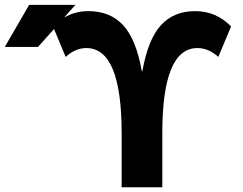

<svg xmlns="http://www.w3.org/2000/svg" viewBox="-24 -787 1021 807"><path d="M-3.9 -589.8 98.6 -766.6H293L245.1 -712.9Q291 -740.2 347.7 -740.2Q438.5 -740.2 493.2 -681.6Q547.9 -623 572.3 -487.3H574.2Q598.6 -623 652.8 -681.6Q707 -740.2 795.9 -740.2Q884.8 -740.2 947.3 -675.8L893.6 -547.9Q852.5 -585 805.7 -585Q658.2 -585 658.2 -226.6V0H487.3V-226.6Q487.3 -585 338.9 -585Q293 -585 252 -547.9L203.1 -665L135.7 -589.8Z"/></svg>

Font: GenEi M Gothic v2 Heavy
Style: Regular
Weight: 800
Version: Version 2.0